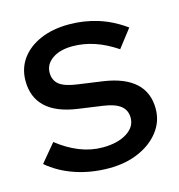

<svg xmlns="http://www.w3.org/2000/svg" viewBox="-85 -595 635 680"><g transform="rotate(-15 232.5 -254.5)"><path d="M234 10Q168 10 110.5 -9.5Q53 -29 11 -65L66 -131Q105 -100 146.5 -83.5Q188 -67 231 -67Q285 -67 319 -88Q353 -109 353 -143Q353 -171 333 -187Q313 -203 271 -209L179 -222Q103 -233 65 -269Q27 -305 27 -365Q27 -411 52 -445.5Q77 -480 122 -499.5Q167 -519 227 -519Q282 -519 333 -503Q384 -487 431 -453L380 -387Q338 -415 298.5 -428Q259 -441 219 -441Q173 -441 145 -421.5Q117 -402 117 -371Q117 -343 136.5 -327.5Q156 -312 201 -306L293 -293Q369 -282 408 -246.5Q447 -211 447 -151Q447 -105 419 -68.5Q391 -32 343 -11Q295 10 234 10Z"/></g></svg>

Font: Red Hat Display Medium
Style: Regular
Weight: 500
Designer: Pentagram, MCKL
Foundry: Pentagram, MCKL
Version: Version 1.023